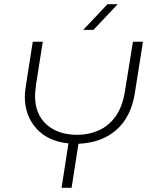

<svg xmlns="http://www.w3.org/2000/svg" viewBox="-20 -900 730 920"><path d="M275 0 308 -213Q209 -223 154 -284.5Q99 -346 99 -436Q99 -450 101 -466.5Q103 -483 105 -496L137 -700H185L153 -497Q152 -485 150 -469Q148 -453 148 -440Q148 -353 203 -303.5Q258 -254 351 -254Q404 -254 451.5 -274.5Q499 -295 532.5 -340.5Q566 -386 578 -459L617 -700H665L626 -453Q608 -340 538 -278Q468 -216 356 -211L323 0ZM379 -757 495 -880H544L428 -757Z"/></svg>

Font: MuseoModerno Thin ExtraLight
Style: Italic
Weight: 250
Italic angle: -9°
Version: Version 1.003